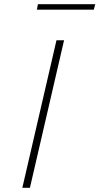

<svg xmlns="http://www.w3.org/2000/svg" viewBox="-20 -891 472 911"><path d="M155 -845 160 -871H432L425 -845ZM86 0 248 -700H284L122 0Z"/></svg>

Font: Titillium Web ExtraLight
Style: Italic
Weight: 275
Italic angle: -13°
Version: Version 1.002;PS 57.000;hotconv 1.0.70;makeotf.lib2.5.55311